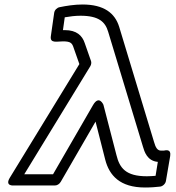

<svg xmlns="http://www.w3.org/2000/svg" viewBox="-20 -800 785 854"><path d="M268 -723C291 -727 314 -730 338 -730C419 -730 448 -703 461 -659L616 -147C622 -127 634 -84 682 -80L672 -18C659 -17 647 -16 633 -16C539 -16 512 -53 498 -110L440 -334C440 -334 421 -379 394 -333L216 -25H88L382 -506C386 -513 387 -522 385 -528L357 -608C346 -642 320 -666 269 -666H260ZM245 -768C234 -766 223 -756 221 -743L206 -638C202 -606 234 -616 260 -616C295 -616 301 -608 308 -586L333 -515L24 -10C0 29 41 25 41 25H224C234 25 244 19 250 9L405 -259L448 -90C466 -20 513 34 625 34C653 34 674 32 692 30C703 29 716 18 718 5L737 -106C742 -138 718 -132 708 -130C708 -130 711 -130 707 -130H697C679 -130 672 -145 665 -169L510 -681C491 -742 442 -780 347 -780C311 -780 274 -774 245 -768Z"/></svg>

Font: Asimov
Style: XWidOuIt
Weight: 500
Designer: Google
Version: Version 2.000980; 2014